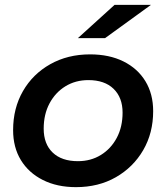

<svg xmlns="http://www.w3.org/2000/svg" viewBox="-20 -764 685 791"><path d="M293 7Q215 7 156.5 -22.5Q98 -52 66 -104.5Q34 -157 34 -228Q34 -318 74.5 -388.5Q115 -459 187 -499.5Q259 -540 351 -540Q430 -540 488.5 -511Q547 -482 579 -429.5Q611 -377 611 -306Q611 -216 570 -145.5Q529 -75 457.5 -34Q386 7 293 7ZM301 -100Q354 -100 395.5 -125.5Q437 -151 461 -196Q485 -241 485 -300Q485 -362 448 -398Q411 -434 344 -434Q291 -434 249.5 -408.5Q208 -383 184 -338Q160 -293 160 -234Q160 -171 197 -135.5Q234 -100 301 -100ZM301 -607 452 -744H602L413 -607Z"/></svg>

Font: Montserrat SemiBold
Style: Italic
Weight: 600
Italic angle: -11.3°
Designer: Julieta Ulanovsky
Foundry: Julieta Ulanovsky
Version: Version 9.000; ttfautohint (v1.8.4.7-5d5b)